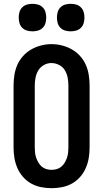

<svg xmlns="http://www.w3.org/2000/svg" viewBox="-20 -977 540 1005"><path d="M250 8Q222 8 194.5 2.5Q167 -3 143 -16.5Q119 -30 100.5 -51Q82 -72 71 -97.5Q60 -123 55.5 -150Q51 -177 51 -205V-530Q51 -558 55.5 -585.5Q60 -613 71 -638Q82 -663 101 -684Q120 -705 144 -718.5Q168 -732 195 -739Q222 -746 250 -746Q278 -746 305 -739Q332 -732 356 -718.5Q380 -705 399 -684Q418 -663 429 -638Q440 -613 444.5 -585.5Q449 -558 449 -530V-205Q449 -177 444.5 -150Q440 -123 429 -97.5Q418 -72 399.5 -51Q381 -30 357 -16.5Q333 -3 305.5 2.5Q278 8 250 8ZM250 -88Q264 -88 277.5 -92Q291 -96 301.5 -105Q312 -114 319 -126Q326 -138 330.5 -151Q335 -164 336.5 -177.5Q338 -191 338 -205V-530Q338 -551 334 -571.5Q330 -592 319 -610Q308 -628 288.5 -637.5Q269 -647 249 -647Q228 -647 209.5 -636.5Q191 -626 180.5 -608.5Q170 -591 166 -570.5Q162 -550 162 -530V-205Q162 -191 163.5 -177.5Q165 -164 169.5 -151Q174 -138 181 -126Q188 -114 198.5 -105Q209 -96 222.5 -92Q236 -88 250 -88ZM350 -813Q335 -813 321 -817Q307 -821 296.5 -831.5Q286 -842 282 -856Q278 -870 278 -885Q278 -900 282 -914Q286 -928 296.5 -938.5Q307 -949 321 -953Q335 -957 350 -957Q365 -957 379 -953Q393 -949 403.5 -938.5Q414 -928 418 -914Q422 -900 422 -885Q422 -870 418 -856Q414 -842 403.5 -831.5Q393 -821 379 -817Q365 -813 350 -813ZM150 -813Q135 -813 121 -817Q107 -821 96.5 -831.5Q86 -842 82 -856Q78 -870 78 -885Q78 -900 82 -914Q86 -928 96.5 -938.5Q107 -949 121 -953Q135 -957 150 -957Q165 -957 179 -953Q193 -949 203.5 -938.5Q214 -928 218 -914Q222 -900 222 -885Q222 -870 218 -856Q214 -842 203.5 -831.5Q193 -821 179 -817Q165 -813 150 -813Z"/></svg>

Font: Zed Mono
Style: Bold
Weight: 700
Monospace: yes
Designer: Belleve Invis
Foundry: Belleve Invis
Version: Version 1.0.0; ttfautohint (v1.8.4)